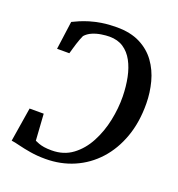

<svg xmlns="http://www.w3.org/2000/svg" viewBox="-136 -863 913 984"><g transform="rotate(20 320.0 -371.0)"><path d="M335 -751Q409.5 -751 461.8 -724.5Q514 -698 546.5 -653Q579 -608 594 -551.2Q609 -494.5 609.5 -435Q610.5 -333.5 581.2 -251.8Q552 -170 499 -111.8Q446 -53.5 374.5 -22.5Q303 8.5 219.5 8.5Q175 8.5 137.5 2.2Q100 -4 71.5 -11.2Q43 -18.5 26 -20.5L56 -206.5H133L142.5 -62.5Q152 -58 164.2 -53.5Q176.5 -49 193.5 -46.2Q210.5 -43.5 235 -43.5Q300.5 -43.5 348 -78.8Q395.5 -114 426 -171.5Q456.5 -229 470.5 -296.2Q484.5 -363.5 483.5 -427.5Q482.5 -482 472.8 -530Q463 -578 443.2 -614.5Q423.5 -651 392 -672Q360.5 -693 315.5 -693Q296.5 -693 271.8 -689.2Q247 -685.5 224 -675.8Q201 -666 186 -649Q181 -638.5 176.2 -625.5Q171.5 -612.5 167 -598.8Q162.5 -585 158.5 -570.5Q154.5 -556 150.5 -542.5H83.5L104.5 -696.5Q118.5 -703.5 139.8 -712.8Q161 -722 189.5 -730.8Q218 -739.5 254.2 -745.2Q290.5 -751 335 -751Z"/></g></svg>

Font: Merriweather 28pt Medium
Style: Italic
Weight: 500
Italic angle: -7.8°
Version: Version 2.101